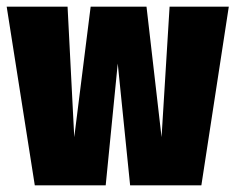

<svg xmlns="http://www.w3.org/2000/svg" viewBox="-23 -554 704 574"><path d="M661 -534 579 0H366L329 -364L293 0H81L-3 -534H179L199 -144L248 -534H415L460 -144L484 -534Z"/></svg>

Font: Fira Sans Extra Condensed Black
Style: Regular
Weight: 900
Width: 1
Designer: Carrois Corporate & Edenspiekermann AG
Foundry: Carrois Corporate GbR & Edenspiekermann AG
Version: Version 4.203